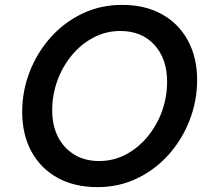

<svg xmlns="http://www.w3.org/2000/svg" viewBox="-20 -751 855 787"><path d="M481 -731Q575 -731 644 -692.5Q713 -654 750.5 -584.5Q788 -515 788 -423Q788 -338 757.5 -259Q727 -180 672 -118Q617 -56 542.5 -20Q468 16 379 16Q285 16 215.5 -22.5Q146 -61 108.5 -130.5Q71 -200 71 -292Q71 -378 101.5 -456.5Q132 -535 187 -597Q242 -659 317 -695Q392 -731 481 -731ZM473 -624Q414 -624 363 -597Q312 -570 274 -524Q236 -478 215 -420Q194 -362 194 -299Q194 -236 218 -189.5Q242 -143 285 -117Q328 -91 386 -91Q446 -91 496.5 -118Q547 -145 585 -191Q623 -237 644 -295Q665 -353 665 -416Q665 -510 613 -567Q561 -624 473 -624Z"/></svg>

Font: Wix Madefor Text SemiBold
Style: Italic
Weight: 600
Italic angle: -12°
Designer: Dalton Maag Ltd
Foundry: Dalton Maag Ltd
Version: Version 3.100